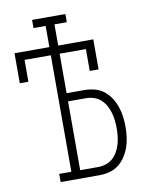

<svg xmlns="http://www.w3.org/2000/svg" viewBox="-83 -796 666 857"><g transform="rotate(-10 250.0 -367.5)"><path d="M122 0V-37H177V-565H58V-466H19V-602H177V-698H122V-735H273V-698H217V-602H376V-466H336V-565H217V-386H298Q321 -386 344 -380Q367 -374 385 -360Q403 -346 416 -326Q429 -306 436.5 -284Q444 -262 447 -239Q450 -216 450 -193Q450 -170 447 -146.5Q444 -123 436.5 -101.5Q429 -80 416 -60Q403 -40 385 -26Q367 -12 344 -6Q321 0 298 0ZM298 -37Q316 -37 333.5 -42.5Q351 -48 364.5 -60Q378 -72 387 -88Q396 -104 401 -121.5Q406 -139 408 -157Q410 -175 410 -193Q410 -211 408 -229Q406 -247 401 -264.5Q396 -282 387 -298Q378 -314 364.5 -326Q351 -338 333.5 -343.5Q316 -349 298 -349H217V-37Z"/></g></svg>

Font: Iosevka Curly Slab Extralight
Style: Regular
Weight: 200
Monospace: yes
Designer: Belleve Invis
Foundry: Belleve Invis
Version: Version 22.1.2; ttfautohint (v1.8.4)